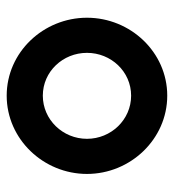

<svg xmlns="http://www.w3.org/2000/svg" viewBox="7 -519 520 574"><g transform="rotate(-90 267.0 -232.0)"><path d="M139 -232C139 -304 196 -364 268 -364C340 -364 396 -304 396 -232C396 -160 340 -100 268 -100C196 -100 139 -160 139 -232ZM34 -232C34 -102 138 8 268 8C398 8 501 -102 501 -232C501 -362 398 -472 268 -472C138 -472 34 -362 34 -232Z"/></g></svg>

Font: Hussar Tani
Style: Bold
Weight: 700
Foundry: Cannot Into Space Fonts
Version: Version 0.92